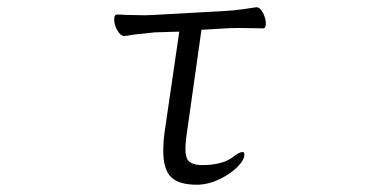

<svg xmlns="http://www.w3.org/2000/svg" viewBox="-20 -502 1040 528"><path d="M623 -72Q639 -84 647 -84Q652 -84 652 -77Q652 -62 632.5 -42.5Q613 -23 582 -8.5Q551 6 521 6Q472 6 450.5 -15Q429 -36 429 -87Q429 -114 433 -141L473 -415L405 -413Q403 -413 349 -407Q326 -403 322 -403H321Q312 -403 303 -418Q294 -433 294 -449Q294 -462 302 -462Q315 -462 325 -461L379 -460L405 -461L601 -472Q623 -473 650.5 -477Q678 -481 684 -482H686Q695 -482 703 -467Q711 -452 711 -437Q711 -424 704 -424L639 -425Q612 -425 601 -424L534 -420L494 -137Q490 -111 490 -91Q490 -68 499 -59Q508 -50 529 -48H540Q562 -48 584.5 -53.5Q607 -59 623 -72Z"/></svg>

Font: JyunsaiKaai Light
Style: Regular
Weight: 300
Designer: Fontworks Inc.
Version: Version 0.030;April 7, 2024;FontCreator 14.0.0.2901 64-bit